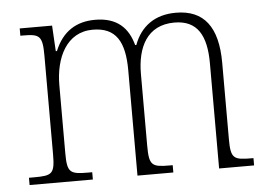

<svg xmlns="http://www.w3.org/2000/svg" viewBox="-44 -600 916 656"><g transform="rotate(-5 414.0 -271.5)"><path d="M32 0H249V-25H237C173 -25 163 -30 163 -98V-331C163 -425 203 -510 293 -510C373 -510 402 -459 402 -361V0H525V-25H516C454 -25 444 -30 444 -99V-345C444 -436 479 -510 573 -510C652 -510 682 -456 682 -361V0H802V-25H796C734 -25 724 -30 724 -97V-359C724 -482 677 -543 581 -543C508 -543 460 -507 437 -445H433C417 -505 379 -543 304 -543C240 -543 192 -514 165 -448H161L156 -536H45V-511H55C111 -511 121 -504 121 -436V-99C121 -30 112 -25 49 -25H32Z"/></g></svg>

Font: Noto Serif Ethiopic SemiCondensed ExtraLight
Style: Regular
Weight: 200
Width: 4
Designer: Monotype Design Team
Foundry: Monotype Imaging Inc.
Version: Version 2.102